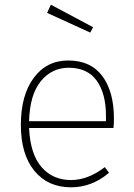

<svg xmlns="http://www.w3.org/2000/svg" viewBox="-20 -789 570 819"><path d="M432 -272V-295Q432 -390 392.5 -445Q353 -500 273 -500Q201 -500 154 -442.5Q107 -385 104 -272ZM466 -283Q466 -261 464 -243H104Q109 -132 157 -76.5Q205 -21 283 -21Q355 -21 427 -76L445 -52Q372 10 283 10Q184 10 126.5 -60.5Q69 -131 69 -256Q69 -383 124 -457Q179 -531 271 -531Q367 -531 416.5 -464.5Q466 -398 466 -283ZM365 -650 181 -734 197 -769 377 -673Z"/></svg>

Font: FiraSans
Style: Regular
Weight: 200
Designer: Carrois Corporate & Edenspiekermann AG
Foundry: Carrois Corporate GbR & Edenspiekermann AG
Version: Version 3.106;PS 003.106;hotconv 1.0.70;makeotf.lib2.5.58329